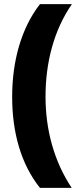

<svg xmlns="http://www.w3.org/2000/svg" viewBox="-20 -754 387 932"><path d="M39 -284C39 -113 81 42 174 158H328C242 29 201 -125 201 -285C201 -449 241 -607 329 -734H174C83 -617 39 -457 39 -284Z"/></svg>

Font: Noto Sans Arabic UI SmCn Bk
Style: Regular
Weight: 900
Width: 4
Designer: Monotype Design Team, Nadine Chahine and Nizar Qandah
Foundry: Monotype Imaging Inc.
Version: Version 2.010